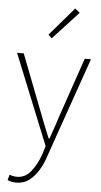

<svg xmlns="http://www.w3.org/2000/svg" viewBox="-67 -860 602 1144"><g transform="rotate(5 234.0 -288.0)"><path d="M74 244Q61 244 47 241Q33 238 23 233L32 200Q40 204 52 206.5Q64 209 76 209Q126 209 160 166.5Q194 124 216 61L231 12L13 -527H53L186 -183Q199 -149 214.5 -109.5Q230 -70 245 -35H250Q263 -70 276 -109.5Q289 -149 300 -183L418 -527H455L245 74Q232 115 209 154Q186 193 153 218.5Q120 244 74 244ZM211 -631 190 -651 335 -820 364 -797Z"/></g></svg>

Font: Noto Sans HK Thin Thin
Style: Regular
Weight: 250
Version: Version 2.004-H2;hotconv 1.0.118;makeotfexe 2.5.65603